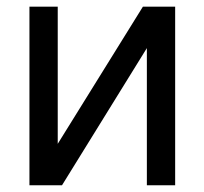

<svg xmlns="http://www.w3.org/2000/svg" viewBox="-20 -550 607 570"><path d="M404.3 -530.3H500V0H416V-407.2L164.1 0H67.4V-530.3H151.4V-123Z"/></svg>

Font: Pretendard Std Variable
Style: Regular
Weight: 400
Designer: Base glyphs from Inter by Rasmus Andersson; Hangeul glyphs from Noto Sans CJK(Source Han Sans) by Jang Soo-young and Kan
Foundry: Kil Hyung-jin
Version: Version 1.309;Glyphs 3.2 (3225)